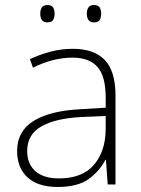

<svg xmlns="http://www.w3.org/2000/svg" viewBox="-20 -733 561 763"><path d="M269 -539Q354 -539 396.5 -494.5Q439 -450 439 -353V0H408L401 -98H399Q375 -52 331.5 -21Q288 10 209 10Q131 10 89.5 -28Q48 -66 48 -133Q48 -212 113.5 -252.5Q179 -293 300 -299L400 -305V-345Q400 -431 367 -467.5Q334 -504 268 -504Q191 -504 111 -464L99 -498Q137 -516 180 -527.5Q223 -539 269 -539ZM304 -268Q202 -263 145 -231Q88 -199 88 -133Q88 -81 121 -52.5Q154 -24 213 -24Q307 -24 353 -77.5Q399 -131 400 -219V-272ZM140 -679Q140 -694 146.5 -703.5Q153 -713 168 -713Q185 -713 191 -703.5Q197 -694 197 -679Q197 -663 191 -653.5Q185 -644 168 -644Q153 -644 146.5 -653.5Q140 -663 140 -679ZM325 -679Q325 -694 331.5 -703.5Q338 -713 353 -713Q370 -713 376 -703.5Q382 -694 382 -679Q382 -663 376 -653.5Q370 -644 353 -644Q338 -644 331.5 -653.5Q325 -663 325 -679Z"/></svg>

Font: Noto Sans Thai ExtraLight
Style: Regular
Weight: 200
Designer: Monotype Design Team
Foundry: Monotype Imaging Inc.
Version: Version 2.001; ttfautohint (v1.8.4.7-5d5b)